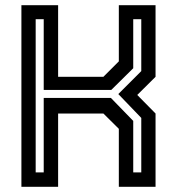

<svg xmlns="http://www.w3.org/2000/svg" viewBox="-20 -720 689 740"><path d="M62.5 0V-700H204V-424H378.5L438 -483.5V-700H579.5V-424L509 -354L579.5 -282.5V0H438V-223.5L378.5 -282.5H204V0ZM117.5 -55.5H148.5V-342.5H407.5L493.5 -254V-55.5H524.5V-265.5L436 -357.5L524.5 -446V-646H493.5V-457L409 -373.5H148.5V-646H117.5Z"/></svg>

Font: Tourney SemiBold
Style: Regular
Weight: 600
Version: Version 1.015